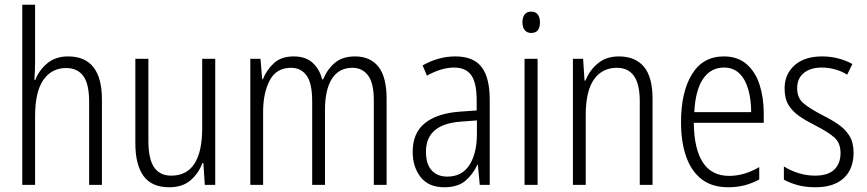

<svg xmlns="http://www.w3.org/2000/svg" viewBox="-20 -780 3657 810"><path d="M128 -518Q128 -477 125 -443H129Q144 -483 179 -512.5Q214 -542 267 -542Q410 -542 410 -360V0H356V-351Q356 -427 331 -460Q306 -493 259 -493Q198 -493 163 -443Q128 -393 128 -289V0H74V-760H128Z M888 -532V0H844L838 -92H834Q818 -49 784 -19.5Q750 10 694 10Q620 10 585.5 -37.5Q551 -85 551 -176V-532H606V-186Q606 -110 630 -74.5Q654 -39 702 -39Q833 -39 833 -240V-532Z M1478 -542Q1542 -542 1576.5 -498.5Q1611 -455 1611 -363V0H1557V-357Q1557 -430 1532.5 -462Q1508 -494 1467 -494Q1410 -494 1380.5 -448Q1351 -402 1351 -316V0H1297V-352Q1297 -430 1273 -462Q1249 -494 1208 -494Q1146 -494 1118 -441Q1090 -388 1090 -307V0H1036V-532H1079L1086 -446H1089Q1105 -485 1135.5 -513.5Q1166 -542 1219 -542Q1270 -542 1299.5 -514.5Q1329 -487 1339 -445H1343Q1362 -490 1394 -516Q1426 -542 1478 -542Z M1901 -542Q1977 -542 2011.5 -497.5Q2046 -453 2046 -359V0H2004L1996 -85H1994Q1975 -44 1943 -17Q1911 10 1854 10Q1788 10 1754.5 -33Q1721 -76 1721 -139Q1721 -219 1772.5 -260.5Q1824 -302 1920 -309L1991 -314V-355Q1991 -431 1968 -463Q1945 -495 1896 -495Q1843 -495 1781 -461L1763 -504Q1794 -522 1829 -532Q1864 -542 1901 -542ZM1926 -267Q1777 -257 1777 -140Q1777 -88 1801 -61.5Q1825 -35 1867 -35Q1929 -35 1960.5 -84Q1992 -133 1992 -216V-272Z M2221 -731Q2240 -731 2249 -718.5Q2258 -706 2258 -686Q2258 -641 2221 -641Q2203 -641 2193.5 -653Q2184 -665 2184 -686Q2184 -706 2193 -718.5Q2202 -731 2221 -731ZM2248 -532V0H2193V-532Z M2591 -542Q2660 -542 2696.5 -498.5Q2733 -455 2733 -363V0H2679V-353Q2679 -425 2654.5 -459.5Q2630 -494 2583 -494Q2520 -494 2485.5 -444.5Q2451 -395 2451 -294V0H2397V-532H2440L2446 -440H2450Q2466 -482 2501.5 -512Q2537 -542 2591 -542Z M3034 -542Q3092 -542 3129.5 -509.5Q3167 -477 3184.5 -422.5Q3202 -368 3202 -303V-262H2907Q2908 -152 2945 -95Q2982 -38 3056 -38Q3120 -38 3183 -75V-23Q3154 -7 3122 1.5Q3090 10 3052 10Q2984 10 2940 -24Q2896 -58 2874.5 -120Q2853 -182 2853 -264Q2853 -391 2899 -466.5Q2945 -542 3034 -542ZM3034 -495Q2979 -495 2946.5 -448Q2914 -401 2909 -307H3149Q3149 -359 3137 -402Q3125 -445 3099.5 -470Q3074 -495 3034 -495Z M3581 -136Q3581 -67 3539.5 -28.5Q3498 10 3420 10Q3377 10 3343.5 0.5Q3310 -9 3287 -22V-78Q3313 -61 3347.5 -50Q3382 -39 3419 -39Q3473 -39 3499.5 -64.5Q3526 -90 3526 -134Q3526 -177 3500 -200Q3474 -223 3421 -250Q3383 -269 3353.5 -289Q3324 -309 3307 -336.5Q3290 -364 3290 -407Q3290 -467 3332 -504.5Q3374 -542 3448 -542Q3484 -542 3516.5 -533.5Q3549 -525 3576 -510L3554 -465Q3532 -479 3504 -487Q3476 -495 3447 -495Q3399 -495 3371 -472Q3343 -449 3343 -408Q3343 -367 3369.5 -344.5Q3396 -322 3450 -294Q3488 -275 3517 -255Q3546 -235 3563.5 -207Q3581 -179 3581 -136Z"/></svg>

Font: Noto Sans Khmer Condensed Light
Style: Regular
Weight: 300
Width: 3
Designer: Danh Hong and the Monotype Design Team
Foundry: Monotype Imaging Inc.
Version: Version 2.004; ttfautohint (v1.8.4.7-5d5b)